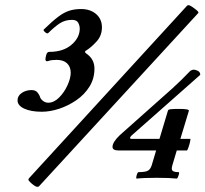

<svg xmlns="http://www.w3.org/2000/svg" viewBox="-20 -679 796 744"><path d="M142 -246Q100 -246 74 -258Q48 -270 48 -290Q48 -308 64.5 -319Q81 -330 102 -330Q117 -330 124.5 -321.5Q132 -313 135 -304Q136 -297 145.5 -289Q155 -281 167 -281Q189 -281 209 -301Q229 -321 241.5 -348.5Q254 -376 254 -397Q254 -420 240 -433.5Q226 -447 199 -447Q190 -447 181.5 -446Q173 -445 165 -442Q156 -440 156 -450Q156 -453 159 -465.5Q162 -478 171 -478Q225 -478 257 -505.5Q289 -533 289 -568Q289 -580 283 -591Q277 -602 259 -602Q232 -602 211.5 -588.5Q191 -575 167 -551Q163 -547 154.5 -554.5Q146 -562 150 -565Q183 -597 205.5 -614Q228 -631 248.5 -637.5Q269 -644 294 -644Q330 -644 352.5 -624.5Q375 -605 375 -573Q375 -541 354.5 -518.5Q334 -496 315 -484Q304 -479 315 -471Q346 -450 346 -413Q346 -374 326.5 -343Q307 -312 275.5 -290.5Q244 -269 209 -257.5Q174 -246 142 -246ZM124 45Q120 45 112 39.5Q104 34 97 27Q90 20 90 17Q90 15 93 11L705 -657Q708 -659 711 -659Q715 -659 724 -653Q733 -647 741 -640.5Q749 -634 749 -630Q749 -629 746 -626L131 43Q129 45 124 45ZM510 13Q506 13 509.5 0.5Q513 -12 517 -12Q543 -12 553 -17.5Q563 -23 568 -39L585 -96H439Q416 -96 416 -110Q416 -128 444 -155L580 -276Q612 -304 648 -336.5Q684 -369 716 -403Q723 -409 732 -409Q737 -409 746.5 -404.5Q756 -400 756 -389L490 -154Q484 -148 484 -145Q484 -141 489 -141H598L631 -251Q632 -255 644 -256Q656 -257 674 -257Q713 -257 712 -250L679 -141H717Q719 -141 716.5 -129.5Q714 -118 710 -107Q706 -96 704 -96H665L648 -39Q643 -23 648.5 -17.5Q654 -12 672 -12Q676 -12 672 0.5Q668 13 665 13Q638 10 587 10Q536 10 510 13Z"/></svg>

Font: Junicode SmExp
Style: Bold Italic
Weight: 700
Width: 6
Italic angle: -11°
Designer: Peter S. Baker
Version: Version 2.205; ttfautohint (v1.8.4)